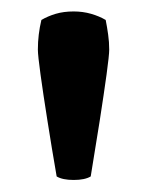

<svg xmlns="http://www.w3.org/2000/svg" viewBox="-20 -792 259 327"><path d="M44.5 -707.5Q44.5 -720.5 46 -733Q47.5 -745.5 50.5 -758Q61.5 -764.5 75 -768.5Q88.5 -772.5 105.5 -772.5Q121 -772.5 135 -768.5Q149 -764.5 160 -758Q162.5 -745.5 164.2 -733Q166 -720.5 166 -707.5Q166 -698 161.5 -665.2Q157 -632.5 149.8 -586.2Q142.5 -540 134.5 -491.5Q124.5 -485.5 105.5 -485.5Q86.5 -485.5 76.5 -491.5Q68 -540.5 60.8 -586.5Q53.5 -632.5 49 -665.2Q44.5 -698 44.5 -707.5Z"/></svg>

Font: Signika Medium
Style: Regular
Weight: 500
Designer: Anna Giedry
Foundry: Anna Giedry
Version: Version 2.000